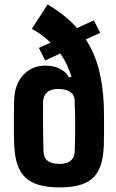

<svg xmlns="http://www.w3.org/2000/svg" viewBox="-20 -829 521 859"><path d="M246.2 9.5Q142 9.5 95.4 -32.9Q48.8 -75.4 43.9 -173.8Q42.4 -203.3 42.1 -237Q41.8 -270.7 42.2 -306.7Q42.6 -342.6 43.2 -378.9Q44.6 -450.9 83.8 -493.1Q123 -535.3 182.5 -535.3Q220.9 -535.3 248.3 -521.2Q275.7 -507.1 287.7 -483.9H300Q291.7 -512.8 279.1 -539.4Q266.6 -566 249.5 -589.6L182.3 -558.6L153.9 -614.5L206.1 -638.2Q188.2 -656.2 167.3 -671.5Q146.5 -686.9 122.6 -700.1L193 -809.1Q232.6 -785.6 265.4 -759.5Q298.2 -733.5 324.3 -703.6L400 -737.7L428.4 -681.9L363.8 -652.6Q402.8 -592.9 421.8 -520Q440.8 -447.1 444.4 -359.4Q445.2 -335 445.4 -301.3Q445.6 -267.6 445.4 -233.6Q445.2 -199.5 444.4 -174.2Q441.6 -108.5 421.4 -68Q401.3 -27.5 358.5 -9Q315.8 9.5 246.2 9.5ZM245.4 -95.7Q278.3 -95.7 295.6 -109.4Q312.8 -123.1 314.1 -149.8Q315.7 -188.8 316.3 -227.8Q316.9 -266.8 316.2 -305.5Q315.6 -344.3 313.8 -382.8Q312.6 -406.3 293 -418.6Q273.4 -430.9 240.6 -430.9Q207.1 -430.9 190.5 -416.1Q173.9 -401.3 172.9 -374.2Q172.2 -344 172.4 -304.5Q172.6 -265 173.1 -224.4Q173.6 -183.8 174.6 -150.3Q175.6 -122.9 193.6 -109.3Q211.5 -95.7 245.4 -95.7Z"/></svg>

Font: Big Shoulders Thin
Style: Regular
Weight: 100
Version: Version 2.002